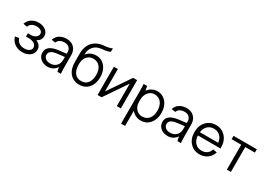

<svg xmlns="http://www.w3.org/2000/svg" viewBox="17 -1741 4122 2944"><g transform="rotate(30 2078.0 -268.5)"><path d="M231.9 -227.1H182.1V-285.2H231.9Q282.2 -285.2 317.6 -309.6Q353 -334 353 -373Q353 -404.8 323.2 -424.8Q293.5 -444.8 246.1 -444.8Q199.2 -444.8 166 -423.8Q132.8 -402.8 120.1 -365.2L50.8 -377Q69.8 -437.5 121.8 -473.6Q173.8 -509.8 246.1 -509.8Q324.2 -509.8 373.5 -471.4Q422.9 -433.1 422.9 -373Q422.9 -294.9 347.2 -258.8Q390.1 -239.7 413.6 -210.4Q437 -181.2 437 -133.8Q437 -74.7 385.7 -32.5Q334.5 9.8 251 9.8Q169.4 9.8 112.1 -32Q54.7 -73.7 34.2 -144L103 -155.8Q117.2 -107.4 155.5 -81.3Q193.8 -55.2 251 -55.2Q301.3 -55.2 334.2 -78.1Q367.2 -101.1 367.2 -133.8Q367.2 -175.3 330.1 -201.2Q293 -227.1 231.9 -227.1Z M931.2 0H870.1Q858.9 -40 855 -75.2Q796.4 8.8 698.7 8.8Q620.6 8.8 571.3 -33.9Q522 -76.7 522 -144Q522 -272 725.1 -295.9L855 -311V-340.8Q855 -387.2 824 -416Q793 -444.8 743.2 -444.8Q695.3 -444.8 662.4 -425.8Q629.4 -406.7 616.7 -370.1L547.9 -381.8Q566.4 -441.9 618.4 -475.8Q670.4 -509.8 743.2 -509.8Q826.2 -509.8 876 -459.5Q925.8 -409.2 925.8 -326.2V-140.1Q925.8 -49.8 931.2 0ZM705.1 -54.2Q773.9 -54.2 814.5 -95Q855 -135.7 855 -201.2V-254.9L724.1 -238.8Q592.8 -223.1 592.8 -144Q592.8 -105 624.3 -79.6Q655.8 -54.2 705.1 -54.2Z M1096.7 -273.9V-255.9Q1096.7 -164.1 1137.9 -111.1Q1179.2 -58.1 1253.9 -58.1Q1328.6 -58.1 1369.1 -110.8Q1409.7 -163.6 1409.7 -255.9Q1409.7 -345.7 1366.7 -397.9Q1323.7 -450.2 1248 -450.2Q1201.2 -450.2 1166 -425Q1130.9 -399.9 1113.8 -360.4Q1096.7 -320.8 1096.7 -273.9ZM1025.9 -267.1V-409.2Q1025.9 -540.5 1095.2 -617.2Q1164.6 -693.8 1290 -705.1Q1320.3 -707.5 1337.2 -709.7Q1354 -711.9 1379.6 -718.8Q1405.3 -725.6 1426.8 -736.8V-675.8Q1405.3 -664.6 1379.6 -657.7Q1354 -650.9 1337.2 -648.7Q1320.3 -646.5 1290 -644Q1196.8 -635.7 1146.7 -581.1Q1096.7 -526.4 1096.7 -444.8V-436Q1127 -474.1 1169.7 -494.6Q1212.4 -515.1 1261.7 -515.1Q1358.4 -515.1 1419.7 -442.4Q1481 -369.6 1481 -255.9Q1481 -139.6 1419.7 -67.4Q1358.4 4.9 1253.9 4.9Q1148.4 4.9 1087.2 -68.4Q1025.9 -141.6 1025.9 -267.1Z M1580.6 -500H1651.4V-103L1921.4 -500H1992.7V0H1921.4V-397L1651.4 0H1580.6Z M2183.1 -68.8V200.2H2112.3V-359.9Q2112.3 -455.1 2107.4 -500H2168.5Q2177.7 -465.3 2183.1 -424.8Q2213.9 -463.4 2256.6 -486.6Q2299.3 -509.8 2348.1 -509.8Q2444.8 -509.8 2506.1 -436.8Q2567.4 -363.8 2567.4 -249Q2567.4 -135.3 2506.1 -62.7Q2444.8 9.8 2348.1 9.8Q2298.8 9.8 2255.9 -10.5Q2212.9 -30.8 2183.1 -68.8ZM2183.1 -264.2V-231Q2183.1 -184.1 2200.2 -144.8Q2217.3 -105.5 2252.4 -80.3Q2287.6 -55.2 2334.5 -55.2Q2410.2 -55.2 2453.1 -107.2Q2496.1 -159.2 2496.1 -249Q2496.1 -340.3 2452.9 -393.6Q2409.7 -446.8 2334.5 -446.8Q2267.1 -446.8 2225.1 -393.3Q2183.1 -339.8 2183.1 -264.2Z M3056.2 0H2995.1Q2983.9 -40 2980 -75.2Q2921.4 8.8 2823.7 8.8Q2745.6 8.8 2696.3 -33.9Q2647 -76.7 2647 -144Q2647 -272 2850.1 -295.9L2980 -311V-340.8Q2980 -387.2 2949 -416Q2918 -444.8 2868.2 -444.8Q2820.3 -444.8 2787.4 -425.8Q2754.4 -406.7 2741.7 -370.1L2672.9 -381.8Q2691.4 -441.9 2743.4 -475.8Q2795.4 -509.8 2868.2 -509.8Q2951.2 -509.8 3001 -459.5Q3050.8 -409.2 3050.8 -326.2V-140.1Q3050.8 -49.8 3056.2 0ZM2830.1 -54.2Q2898.9 -54.2 2939.5 -95Q2980 -135.7 2980 -201.2V-254.9L2849.1 -238.8Q2717.8 -223.1 2717.8 -144Q2717.8 -105 2749.3 -79.6Q2780.8 -54.2 2830.1 -54.2Z M3386.7 -509.8Q3491.2 -509.8 3557.1 -437.3Q3623 -364.7 3623 -251V-231.9H3222.7Q3227.1 -150.9 3271.2 -104Q3315.4 -57.1 3386.7 -57.1Q3442.4 -57.1 3480.7 -85Q3519 -112.8 3534.7 -164.1L3604 -151.9Q3583 -78.6 3524.9 -35.4Q3466.8 7.8 3386.7 7.8Q3282.7 7.8 3216.8 -64.5Q3150.9 -136.7 3150.9 -251Q3150.9 -365.2 3216.8 -437.5Q3282.7 -509.8 3386.7 -509.8ZM3386.7 -444.8Q3320.3 -444.8 3277.1 -403.6Q3233.9 -362.3 3224.6 -290H3549.8Q3540.5 -362.8 3497.1 -403.8Q3453.6 -444.8 3386.7 -444.8Z M3699.7 -440.9V-500H4111.8V-440.9H3940.9V0H3869.6V-440.9Z"/></g></svg>

Font: LT Superior
Style: Regular
Weight: 400
Designer: Daniel Lyons
Foundry: LyonsType
Version: Version 1.000